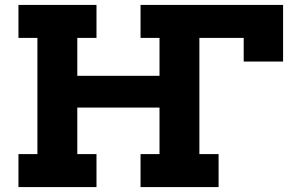

<svg xmlns="http://www.w3.org/2000/svg" viewBox="-20 -760 1173 780"><path d="M1130 -740V-510H970V-606H790V-134H868V0H551V-134H628V-323H294V-134H372V0H55V-134H132V-606H55V-740H372V-606H294V-452H628V-606H551V-740Z"/></svg>

Font: Arvo
Style: Bold
Weight: 700
Designer: Anton Koovit (Cyrillic Expansion: Cyreal)
Foundry: Anton Koovit, Yassin Baggar
Version: Version 3.000